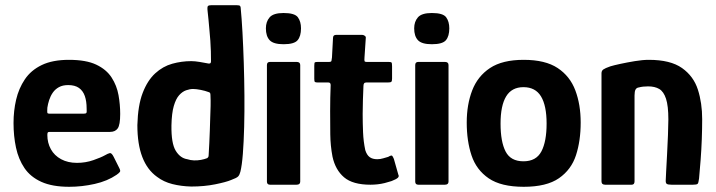

<svg xmlns="http://www.w3.org/2000/svg" viewBox="-20 -710 2754 738"><path d="M32 -237Q32 -284 42 -327Q52 -370 75.5 -405Q99 -440 140.5 -460Q182 -480 245 -480Q311 -480 350 -461.5Q389 -443 409 -412Q429 -381 435.5 -344.5Q442 -308 442 -272Q442 -230 432.5 -216.5Q423 -203 403 -203H171Q165 -203 163.5 -200.5Q162 -198 162 -191Q162 -161 175.5 -136.5Q189 -112 215 -98Q241 -84 276 -84Q309 -84 339 -94.5Q369 -105 383 -113Q395 -120 402 -121.5Q409 -123 417 -107L438 -65Q444 -54 441 -49.5Q438 -45 428 -38Q393 -14 344 -3Q295 8 246 8Q181 8 139 -11Q97 -30 74 -64Q51 -98 41.5 -142.5Q32 -187 32 -237ZM313 -293Q313 -321 306 -341Q299 -361 283.5 -372Q268 -383 242 -383Q221 -383 206.5 -375Q192 -367 183 -354Q174 -341 169 -325.5Q164 -310 162 -296Q161 -280 162 -276.5Q163 -273 170 -273H301Q310 -273 312 -276Q314 -279 313 -293Z M508 -229Q510 -305 528.5 -353Q547 -401 576.5 -428Q606 -455 642 -465Q678 -475 715 -475Q729 -475 747 -472Q765 -469 775 -467Q782 -465 786.5 -466Q791 -467 791 -475Q791 -493 790.5 -513Q790 -533 788.5 -553.5Q787 -574 785 -594.5Q783 -615 781.5 -633.5Q780 -652 778 -667Q776 -684 779.5 -687Q783 -690 792 -690H888Q895 -690 899.5 -689Q904 -688 905 -681Q909 -640 912 -585.5Q915 -531 917 -468.5Q919 -406 919.5 -343Q920 -280 918.5 -222Q917 -164 913.5 -119Q910 -74 904 -50Q901 -38 895.5 -32Q890 -26 868 -18Q849 -10 807 -1.5Q765 7 715 7Q676 6 642.5 -2.5Q609 -11 584 -30Q546 -57 527 -106.5Q508 -156 508 -229ZM639 -228Q638 -159 655.5 -130.5Q673 -102 700 -98Q712 -94 725.5 -93.5Q739 -93 752.5 -95.5Q766 -98 776 -102Q779 -104 780.5 -106.5Q782 -109 782 -114Q783 -136 784.5 -160Q786 -184 786.5 -208Q787 -232 788 -256Q789 -280 789.5 -302Q790 -324 789 -343Q789 -350 787.5 -352.5Q786 -355 782 -356Q769 -361 751.5 -364.5Q734 -368 722 -368Q710 -368 695.5 -363Q681 -358 668.5 -344Q656 -330 648 -302.5Q640 -275 639 -228Z M1137 -601Q1137 -571 1124 -555.5Q1111 -540 1070 -540Q1031 -540 1016.5 -555.5Q1002 -571 1002 -601Q1002 -627 1016.5 -643.5Q1031 -660 1070 -660Q1113 -660 1125 -643.5Q1137 -627 1137 -601ZM1134 -12Q1134 0 1120 0H1018Q1006 0 1006 -12V-460Q1006 -472 1018 -472H1120Q1134 -472 1134 -460Z M1404 0Q1336 0 1302.5 -28.5Q1269 -57 1258 -108Q1250 -150 1249.5 -194Q1249 -238 1249 -283Q1249 -312 1249.5 -334Q1250 -356 1251 -383Q1251 -393 1242 -393H1201Q1193 -393 1190.5 -395Q1188 -397 1188 -407V-457Q1188 -469 1190.5 -470.5Q1193 -472 1204 -472H1245Q1253 -472 1254 -476Q1255 -480 1256 -489L1260 -564Q1260 -576 1272 -576H1372Q1377 -576 1382 -572.5Q1387 -569 1386 -564L1381 -489Q1380 -477 1381.5 -474.5Q1383 -472 1389 -472H1473Q1483 -472 1485 -469.5Q1487 -467 1487 -455V-408Q1487 -398 1484 -395.5Q1481 -393 1471 -393H1388Q1382 -393 1379.5 -389.5Q1377 -386 1377 -379Q1376 -353 1375 -326.5Q1374 -300 1374 -272Q1374 -237 1375.5 -201.5Q1377 -166 1384 -133Q1390 -114 1401 -106Q1412 -98 1430 -98Q1442 -98 1453 -101.5Q1464 -105 1472 -107Q1484 -114 1487 -111.5Q1490 -109 1494 -99L1511 -39Q1515 -32 1509 -26.5Q1503 -21 1485 -14Q1473 -10 1459 -6.5Q1445 -3 1431 -1.5Q1417 0 1404 0Z M1707 -601Q1707 -571 1694 -555.5Q1681 -540 1640 -540Q1601 -540 1586.5 -555.5Q1572 -571 1572 -601Q1572 -627 1586.5 -643.5Q1601 -660 1640 -660Q1683 -660 1695 -643.5Q1707 -627 1707 -601ZM1704 -12Q1704 0 1690 0H1588Q1576 0 1576 -12V-460Q1576 -472 1588 -472H1690Q1704 -472 1704 -460Z M1993 8Q1906 8 1858.5 -24.5Q1811 -57 1792.5 -112.5Q1774 -168 1774 -239Q1774 -308 1795 -362.5Q1816 -417 1863.5 -448.5Q1911 -480 1993 -480Q2076 -480 2123.5 -448.5Q2171 -417 2191.5 -362.5Q2212 -308 2212 -239Q2212 -169 2194 -113.5Q2176 -58 2128.5 -25Q2081 8 1993 8ZM1992 -90Q2041 -90 2061 -128Q2081 -166 2081 -235Q2081 -304 2059.5 -339.5Q2038 -375 1992 -375Q1947 -375 1925.5 -339.5Q1904 -304 1904 -235Q1904 -165 1923.5 -127.5Q1943 -90 1992 -90Z M2306 0Q2292 0 2292 -13Q2292 -117 2292 -220.5Q2292 -324 2292 -428Q2292 -438 2299 -443Q2306 -448 2326 -455Q2339 -459 2364.5 -464.5Q2390 -470 2420 -475Q2450 -480 2474 -480Q2557 -480 2601.5 -448.5Q2646 -417 2662.5 -365.5Q2679 -314 2679 -252Q2679 -215 2677.5 -174.5Q2676 -134 2673 -95Q2670 -56 2667 -24Q2665 -6 2661 -3Q2657 0 2643 0H2561Q2547 0 2542.5 -3.5Q2538 -7 2539 -19Q2539 -23 2540.5 -50.5Q2542 -78 2544 -116Q2546 -154 2547.5 -191Q2549 -228 2549 -251Q2549 -303 2540 -330.5Q2531 -358 2514 -368Q2497 -378 2471 -378Q2461 -378 2452 -377Q2443 -376 2436 -374Q2427 -373 2423 -366Q2419 -359 2419 -343Q2419 -301 2419 -246Q2419 -191 2419 -132Q2419 -73 2419 -13Q2419 0 2408 0Z"/></svg>

Font: Glory
Style: Bold
Weight: 700
Designer: Robert Leuschke
Foundry: Robert Leuschke
Version: Version 1.011